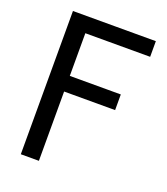

<svg xmlns="http://www.w3.org/2000/svg" viewBox="-131 -796 771 888"><g transform="rotate(20 254.5 -352.5)"><path d="M75 0V-705H483V-628H134L164 -662V0ZM132 -341V-418H415V-341Z"/></g></svg>

Font: TikTok Sans 24pt
Style: Regular
Weight: 400
Version: Version 4.000